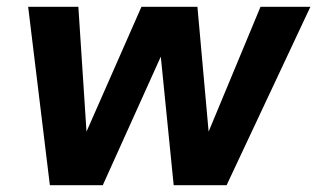

<svg xmlns="http://www.w3.org/2000/svg" viewBox="-20 -546 935 566"><path d="M127 0 63 -526H211L235 -158L397 -526H562L595 -158L748 -526H895L648 0H492L454 -379L283 0Z"/></svg>

Font: DM Sans 9pt Black
Style: Italic
Weight: 900
Italic angle: -10°
Version: Version 4.004;gftools[0.9.30]